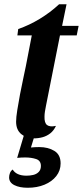

<svg xmlns="http://www.w3.org/2000/svg" viewBox="-20 -632 391 906"><path d="M138 21Q105 21 80.5 1Q56 -19 56 -58Q56 -78 61.5 -112.5Q67 -147 74.5 -187Q82 -227 90 -263Q98 -299 102 -320L130 -465H62L66 -495Q118 -513 167.5 -543Q217 -573 259 -612H294L273 -510H351L342 -465H263L197 -133Q194 -118 192 -105.5Q190 -93 190 -82Q189 -52 202 -42Q215 -32 244 -38Q234 -16 217.5 -3Q201 10 181 15.5Q161 21 138 21ZM111 254Q72 254 47.5 241.5Q23 229 23 205Q23 195 27 184.5Q31 174 40 168Q48 182 64.5 189.5Q81 197 105 197Q121 197 136.5 193.5Q152 190 162.5 179.5Q173 169 173 151Q173 126 150.5 118.5Q128 111 99 111Q89 111 80 111.5Q71 112 61 113L98 -11H149L126 64Q134 63 145 62.5Q156 62 165 62Q207 62 236.5 80Q266 98 266 139Q266 173 245.5 199Q225 225 190 239.5Q155 254 111 254Z"/></svg>

Font: Sansita Swashed Light Medium
Style: Regular
Weight: 500
Version: Version 1.003